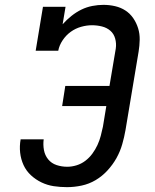

<svg xmlns="http://www.w3.org/2000/svg" viewBox="-20 -763 640 791"><path d="M256 8Q228 8 201.5 4Q175 0 151 -11.5Q127 -23 107.5 -41Q88 -59 77 -83Q66 -107 63 -134Q60 -161 65 -189H160Q157 -167 161 -145Q165 -123 178.5 -106.5Q192 -90 213 -83Q234 -76 257 -76Q276 -76 295.5 -82Q315 -88 331.5 -100.5Q348 -113 360.5 -130Q373 -147 381.5 -165.5Q390 -184 395 -203Q400 -222 404 -241L418 -326H236L249 -409H431L457 -563Q460 -584 454.5 -604Q449 -624 434.5 -636.5Q420 -649 400 -654Q380 -659 359 -659Q337 -659 314 -652.5Q291 -646 271.5 -632Q252 -618 238 -597Q224 -576 220 -554H127L157 -735H250L238 -663Q255 -682 274.5 -697.5Q294 -713 315.5 -723.5Q337 -734 360.5 -738.5Q384 -743 406 -743Q431 -743 454.5 -737.5Q478 -732 497 -719.5Q516 -707 529 -688Q542 -669 549 -646.5Q556 -624 555.5 -599Q555 -574 551 -550L497 -227Q492 -198 483.5 -168.5Q475 -139 460 -112Q445 -85 423 -61Q401 -37 374 -21Q347 -5 316.5 1.5Q286 8 256 8Z"/></svg>

Font: Iosevka Etoile Medium
Style: Italic
Weight: 500
Italic angle: -9°
Designer: Belleve Invis
Foundry: Belleve Invis
Version: Version 22.1.2; ttfautohint (v1.8.4)